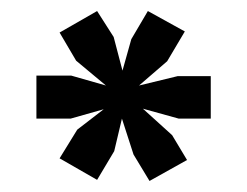

<svg xmlns="http://www.w3.org/2000/svg" viewBox="-20 -755 448 348"><path d="M156 -735 186 -688 202 -627 218 -684 248 -735 315 -698 283 -644 232 -600 302 -617H362V-540H304L239 -558L292 -510L319 -465L251 -427L222 -475L201 -540L187 -481L156 -429L88 -468L120 -520L168 -557L108 -540H46V-618H109L172 -600L118 -645L88 -696Z"/></svg>

Font: PT Sans Caption
Style: Bold
Weight: 700
Designer: A.Korolkova, O.Umpeleva, V.Yefimov
Foundry: ParaType Ltd
Version: Version 2.003W OFL